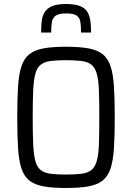

<svg xmlns="http://www.w3.org/2000/svg" viewBox="-20 -929 658 957"><path d="M309 8Q242 8 197.5 0Q153 -8 126.5 -29Q100 -50 87 -89Q74 -128 70 -190.5Q66 -253 66 -344Q66 -435 70 -497.5Q74 -560 87 -599Q100 -638 126.5 -659Q153 -680 197.5 -688Q242 -696 309 -696Q376 -696 420.5 -688Q465 -680 491.5 -659Q518 -638 531 -599Q544 -560 548 -497.5Q552 -435 552 -344Q552 -253 548 -190.5Q544 -128 531 -89Q518 -50 491.5 -29Q465 -8 420.5 0Q376 8 309 8ZM309 -59Q356 -59 386.5 -63Q417 -67 435 -81Q453 -95 462 -125.5Q471 -156 473 -209Q475 -262 475 -344Q475 -426 473 -479Q471 -532 462 -562.5Q453 -593 435 -607Q417 -621 386.5 -625Q356 -629 309 -629Q262 -629 232 -625Q202 -621 183.5 -607Q165 -593 156.5 -562.5Q148 -532 145.5 -479Q143 -426 143 -344Q143 -262 145.5 -209Q148 -156 156.5 -125.5Q165 -95 183.5 -81Q202 -67 232 -63Q262 -59 309 -59ZM310 -909Q354 -909 379.5 -898.5Q405 -888 416 -869Q427 -850 430.5 -824Q434 -798 434 -767H384Q384 -799 380.5 -820Q377 -841 362 -851.5Q347 -862 310 -862Q274 -862 258.5 -851.5Q243 -841 239 -820Q235 -799 235 -767H185Q185 -798 188 -824Q191 -850 203 -869Q215 -888 240 -898.5Q265 -909 310 -909Z"/></svg>

Font: Saira SemiCondensed
Style: Regular
Weight: 400
Width: 4
Designer: Hector Gatti with collaboration of the Omnibus-Type team
Foundry: Omnibus-Type
Version: Version 1.101